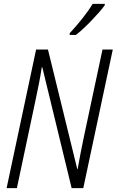

<svg xmlns="http://www.w3.org/2000/svg" viewBox="-20 -969 601 989"><path d="M339 -798V-789H371C417 -824 490 -901 519 -941L520 -949H457C432 -906 384 -846 339 -798ZM14 0H67L163 -453C174 -505 188 -571 195 -622H198L349 0H409L561 -714H508L411 -259C402 -218 390 -154 380 -98H378L227 -714H166Z"/></svg>

Font: Noto Sans Condensed Light
Style: Italic
Weight: 300
Width: 3
Italic angle: -12°
Designer: Monotype Design Team
Foundry: Monotype Imaging Inc.
Version: Version 2.013